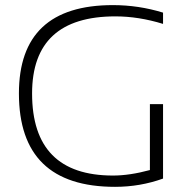

<svg xmlns="http://www.w3.org/2000/svg" viewBox="-20 -723 726 748"><path d="M615.2 -27.3Q525.9 4.9 428.2 4.9Q53.7 4.9 53.7 -358.9Q53.7 -703.1 419.9 -703.1Q520 -703.1 615.2 -673.8V-629.9Q520 -659.2 429.7 -659.2Q105 -659.2 105 -358.9Q105 -39.1 420.4 -39.1Q484.9 -39.1 564 -60.5V-317.4H615.2Z"/></svg>

Font: Voltera Light
Style: Light
Weight: 300
Designer: Bernd Montag
Version: Version 1.301